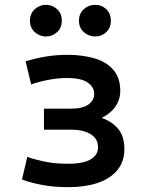

<svg xmlns="http://www.w3.org/2000/svg" viewBox="-20 -762 600 795"><path d="M263 13Q201 13 150.5 3Q100 -7 71 -19L93 -112Q112 -105 157 -94.5Q202 -84 262 -84Q326 -84 356 -102.5Q386 -121 386 -152Q386 -177 371.5 -193Q357 -209 332.5 -217Q308 -225 276 -225H162V-312H272Q323 -312 346.5 -329.5Q370 -347 370 -374Q370 -401 343.5 -420Q317 -439 257 -439Q220 -439 178.5 -431Q137 -423 109 -412L86 -508Q124 -520 168 -527.5Q212 -535 260 -535Q318 -535 367.5 -521.5Q417 -508 447.5 -475Q478 -442 478 -385Q478 -359 467 -336.5Q456 -314 438 -298.5Q420 -283 401 -274Q445 -258 470 -227.5Q495 -197 495 -145Q495 -92 465 -56.5Q435 -21 383 -4Q331 13 263 13ZM374 -611Q347 -611 327 -629Q307 -647 307 -676Q307 -706 327 -724Q347 -742 374 -742Q401 -742 420 -724Q439 -706 439 -676Q439 -647 420 -629Q401 -611 374 -611ZM170 -611Q144 -611 124 -629Q104 -647 104 -676Q104 -706 124 -724Q144 -742 170 -742Q197 -742 216.5 -724Q236 -706 236 -676Q236 -647 216.5 -629Q197 -611 170 -611Z"/></svg>

Font: Ubuntu Sans Mono Medium
Style: Regular
Weight: 500
Monospace: yes
Designer: Dalton Maag Ltd
Foundry: Dalton Maag Ltd
Version: Version 1.006